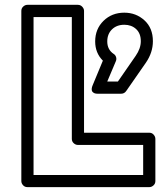

<svg xmlns="http://www.w3.org/2000/svg" viewBox="-20 -746 660 791"><path d="M67.9 0V-701.2Q67.9 -711.9 75.7 -719Q83.5 -726.1 92.8 -726.1H300.8Q311.5 -726.1 318.8 -718.3Q326.2 -710.4 326.2 -701.2V-199.2H595.2Q606 -199.2 613 -191.2Q620.1 -183.1 620.1 -173.8V0Q620.1 10.7 612.3 17.8Q604.5 24.9 595.2 24.9H92.8Q82 24.9 75 17.1Q67.9 9.3 67.9 0ZM118.2 -24.9H569.8V-148.9H300.8Q291.5 -148.9 283.7 -156Q275.9 -163.1 275.9 -173.8V-675.8H118.2ZM361.8 -395 403.8 -496.1Q372.1 -527.8 372.1 -575.2Q372.1 -626.5 406.5 -660.2Q440.9 -693.8 492.2 -693.8Q540.5 -693.8 575.2 -662.1Q609.9 -630.4 609.9 -576.2Q609.9 -529.8 581.1 -487.8L500 -371.1Q492.2 -359.9 479 -359.9H384.8Q383.8 -359.9 382.6 -359.9Q381.3 -359.9 377.4 -360.1Q373.5 -360.4 370.6 -361.3Q367.7 -362.3 364.3 -364.7Q360.8 -367.2 359.1 -370.8Q357.4 -374.5 357.9 -380.9Q358.4 -387.2 361.8 -395ZM421.9 -410.2H465.8L539.1 -516.1Q560.1 -546.4 560.1 -576.2Q560.1 -608.4 540.8 -626.2Q521.5 -644 492.2 -644Q460.9 -644 441.4 -625Q421.9 -606 421.9 -575.2Q421.9 -541.5 448.2 -523.9Q455.6 -519.5 458.3 -510.5Q460.9 -501.5 457 -493.2Z"/></svg>

Font: Trueno ExtraBold Outline
Style: Regular
Weight: 800
Width: 6
Designer: Julieta Ulanovsky
Foundry: Julieta Ulanovsky
Version: Version 3.001b | FøM Fix